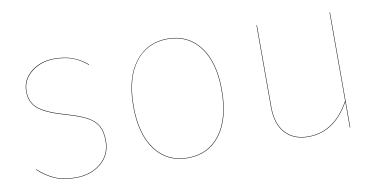

<svg xmlns="http://www.w3.org/2000/svg" viewBox="-58 -683 1696 849"><g transform="rotate(-10 790.5 -259.0)"><path d="M367 -475 366 -473Q334 -500 300 -512.5Q266 -525 219 -525Q159 -525 116.5 -491Q74 -457 74 -405Q74 -356 108 -328Q142 -300 226 -276Q286 -259 319 -241.5Q352 -224 367 -198Q382 -172 382 -130Q382 -67 337 -29Q292 9 222 9Q167 9 128.5 -8Q90 -25 55 -57L56 -59Q91 -27 129 -10Q167 7 222 7Q291 7 335.5 -30.5Q380 -68 380 -130Q380 -172 365 -197.5Q350 -223 317.5 -240Q285 -257 225 -274Q141 -298 106.5 -326.5Q72 -355 72 -405Q72 -458 114.5 -492.5Q157 -527 219 -527Q266 -527 301 -514Q336 -501 367 -475Z M926 -262Q926 -133 872.5 -62Q819 9 726 9Q633 9 580 -62Q527 -133 527 -258Q527 -386 581.5 -456.5Q636 -527 728 -527Q820 -527 873 -457Q926 -387 926 -262ZM529 -258Q529 -134 581.5 -63.5Q634 7 726 7Q818 7 871 -63.5Q924 -134 924 -262Q924 -386 871.5 -455.5Q819 -525 728 -525Q636 -525 582.5 -455Q529 -385 529 -258Z M1456 0H1454V-116Q1385 9 1267 9Q1201 9 1163.5 -32Q1126 -73 1126 -150V-517H1128V-150Q1128 -74 1165 -33.5Q1202 7 1267 7Q1385 7 1454 -120V-517H1456Z"/></g></svg>

Font: FiraGO Two
Style: Regular
Weight: 100
Designer: bBox Type
Foundry: bBox Type GmbH
Version: Version 1.001